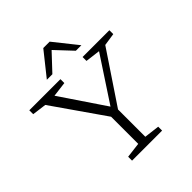

<svg xmlns="http://www.w3.org/2000/svg" viewBox="-245 -1092 1254 1254"><g transform="rotate(-45 382.0 -465.0)"><path d="M106.5 -658 8 -671V-707H295.5V-671L191.5 -658L400 -349L603 -658L500 -671V-707H747.5V-671L660.5 -658L421.5 -301V-49L527.5 -36V0H250V-36L356 -49V-299.5ZM498 -767 389.5 -882.5 281 -767H230L360 -930H419L549 -767Z"/></g></svg>

Font: Newsreader 6pt Light
Style: Regular
Weight: 300
Designer: Hugues Gentile
Foundry: Production Type
Version: Version 1.003; ttfautohint (v1.8.3)